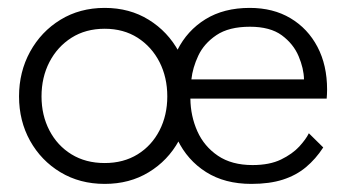

<svg xmlns="http://www.w3.org/2000/svg" viewBox="-20 -442 875 474"><path d="M238.5 12Q177 12 129.2 -16.8Q81.5 -45.5 54.2 -94.5Q27 -143.5 27 -204Q27 -264.5 54.2 -314.2Q81.5 -364 129.2 -393.2Q177 -422.5 238.5 -422.5Q300 -422.5 347.2 -393.2Q394.5 -364 421.5 -314.2Q448.5 -264.5 448.5 -204Q448.5 -143.5 421.5 -94.5Q394.5 -45.5 347.2 -16.8Q300 12 238.5 12ZM238.5 -39.5Q285 -39.5 319.8 -61Q354.5 -82.5 373.8 -120Q393 -157.5 393 -204Q393 -251 373.8 -288.8Q354.5 -326.5 319.8 -348.8Q285 -371 238.5 -371Q191.5 -371 156.5 -348.8Q121.5 -326.5 102 -288.8Q82.5 -251 82.5 -204Q82.5 -157.5 102 -120Q121.5 -82.5 156.5 -61Q191.5 -39.5 238.5 -39.5ZM450 -198.5Q450.5 -155.5 467.2 -118Q484 -80.5 518 -57.5Q552 -34.5 603.5 -34.5Q645.5 -34.5 673.8 -48.2Q702 -62 718.8 -80.2Q735.5 -98.5 742.5 -113L778 -78Q759.5 -49.5 735.2 -29.2Q711 -9 678.2 1.5Q645.5 12 600.5 12Q535 12 488.8 -17.2Q442.5 -46.5 418.2 -97Q394 -147.5 394 -210.5Q394 -270.5 418 -318.5Q442 -366.5 487.2 -394.5Q532.5 -422.5 596.5 -422.5Q654.5 -422.5 697.2 -397Q740 -371.5 763.8 -326.2Q787.5 -281 787.5 -221Q787.5 -216.5 787.2 -209.5Q787 -202.5 786.5 -198.5ZM730.5 -246Q730 -273 717.2 -303.2Q704.5 -333.5 675.8 -354.8Q647 -376 597 -376Q545 -376 514.2 -355.2Q483.5 -334.5 469.5 -304.5Q455.5 -274.5 452.5 -246Z"/></svg>

Font: League Spartan Thin Light
Style: Regular
Weight: 300
Version: Version 2.002